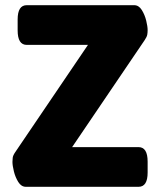

<svg xmlns="http://www.w3.org/2000/svg" viewBox="-20 -720 616 740"><path d="M80 0Q62 0 50.5 -18.5Q39 -37 33.5 -59.5Q28 -82 28 -96Q28 -103 29 -112Q30 -121 39 -134L319 -547H83Q48 -547 48 -603V-645Q48 -700 83 -700H497Q515 -700 526.5 -681.5Q538 -663 543.5 -640.5Q549 -618 549 -604Q549 -594 547.5 -586Q546 -578 538 -566L258 -153H514Q549 -153 549 -97V-55Q549 0 514 0Z"/></svg>

Font: Asap ExtraBold
Style: Regular
Weight: 800
Designer: Pablo Cosgaya
Foundry: Omnibus-Type
Version: Version 3.001; ttfautohint (v1.8.4.7-5d5b)